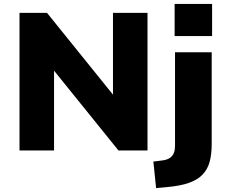

<svg xmlns="http://www.w3.org/2000/svg" viewBox="-20 -771 1161 984"><path d="M80 0V-705H221L563 -281H559V-705H736V0H587L252 -415H257V0ZM875 -586V-751H1067V-586ZM780 193 766 57 814 51Q845 47 861 29.5Q877 12 877 -24V-503H1065V-34Q1065 19 1054.5 58Q1044 97 1018 124Q992 151 947.5 166.5Q903 182 834 188Z"/></svg>

Font: Nunito Sans 8pt Black
Style: Regular
Weight: 900
Version: Version 3.101;gftools[0.9.27]